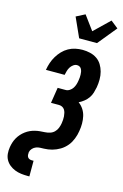

<svg xmlns="http://www.w3.org/2000/svg" viewBox="-184 -1066 863 1352"><g transform="rotate(15 247.0 -390.0)"><path d="M164 215Q139 215 115.5 212Q92 209 70.5 200.5Q49 192 31 177.5Q13 163 2 143Q-9 123 -11 99Q-13 75 -9 51Q-6 33 -0.5 15.5Q5 -2 14.5 -18.5Q24 -35 36.5 -49Q49 -63 64.5 -74.5Q80 -86 96.5 -93.5Q113 -101 131 -105.5Q149 -110 166.5 -111.5Q184 -113 202 -114Q220 -115 238 -120.5Q256 -126 269.5 -139Q283 -152 290 -169.5Q297 -187 300 -205Q302 -218 303 -231Q304 -244 303 -256.5Q302 -269 299 -281.5Q296 -294 289.5 -304Q283 -314 272 -319.5Q261 -325 248 -325H190L208 -439H266Q281 -439 295 -448Q309 -457 317.5 -470.5Q326 -484 330.5 -499Q335 -514 337 -529Q339 -539 339.5 -549.5Q340 -560 340 -570.5Q340 -581 338 -591Q336 -601 331.5 -610Q327 -619 318.5 -624Q310 -629 299 -629Q285 -629 272 -619.5Q259 -610 251 -597Q243 -584 239 -569.5Q235 -555 232 -541V-540H95L96 -543Q100 -568 108.5 -593Q117 -618 131 -641.5Q145 -665 164 -685Q183 -705 207 -718.5Q231 -732 257 -737.5Q283 -743 309 -743Q337 -743 364.5 -736.5Q392 -730 414 -715Q436 -700 450 -677Q464 -654 471 -627.5Q478 -601 478 -572Q478 -543 473 -514Q469 -494 463 -473.5Q457 -453 444.5 -435Q432 -417 414.5 -403Q397 -389 377 -379Q398 -364 412.5 -342Q427 -320 433 -294Q439 -268 439 -240Q439 -212 434 -184Q432 -170 428 -155.5Q424 -141 418.5 -127Q413 -113 405.5 -99.5Q398 -86 388 -74Q378 -62 366 -51.5Q354 -41 340.5 -33Q327 -25 313 -19Q299 -13 284.5 -9Q270 -5 255.5 -3Q241 -1 226.5 -0.5Q212 0 197.5 0.5Q183 1 168.5 6.5Q154 12 143 24Q132 36 129 50Q128 60 128.5 69.5Q129 79 133.5 86.5Q138 94 146.5 97.5Q155 101 164 101H177V215ZM264 -815 200 -957 264 -990 340 -887 452 -995 506 -952 394 -815Z"/></g></svg>

Font: Iosevka Heavy Oblique
Style: Regular
Weight: 900
Italic angle: -9°
Monospace: yes
Designer: Belleve Invis
Foundry: Belleve Invis
Version: Version 32.5.0; ttfautohint (v1.8.4)